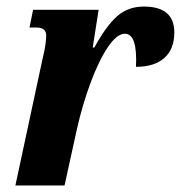

<svg xmlns="http://www.w3.org/2000/svg" viewBox="-20 -566 552 586"><path d="M110 -387Q121 -431 121 -458Q121 -482 91 -482H70L81 -536H281L263 -421H268Q304 -487 337.5 -516.5Q371 -546 419 -546Q512 -546 512 -467Q512 -416 481.5 -389Q451 -362 395 -362Q400 -463 361 -463Q337 -463 309.5 -422.5Q282 -382 257 -315Q232 -248 215 -173L177 0H27Z"/></svg>

Font: Noto Serif CondExtraBold
Style: Italic
Weight: 800
Width: 3
Italic angle: -12°
Designer: Monotype Design Team
Foundry: Monotype Imaging Inc.
Version: Version 1.001